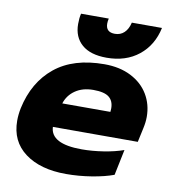

<svg xmlns="http://www.w3.org/2000/svg" viewBox="-81 -768 761 853"><g transform="rotate(10 300.0 -341.5)"><path d="M211 -651Q211 -678 216 -698H341Q338 -686 338 -675Q338 -636 379 -636Q404 -636 421 -652Q438 -668 445 -698H581Q564 -618 506 -571.5Q448 -525 361 -525Q288 -525 249.5 -558.5Q211 -592 211 -651ZM19 -181Q19 -208 25 -238Q51 -359 134.5 -427Q218 -495 358 -495Q427 -495 478 -469Q529 -443 556 -398Q583 -353 583 -297Q583 -273 577 -246L563 -181H180Q183 -105 323 -105Q370 -105 421 -113Q472 -121 511 -135L487 -19Q447 -4 389 5.5Q331 15 273 15Q157 15 88 -36.5Q19 -88 19 -181ZM420 -291Q421 -297 421 -307Q421 -340 400 -357Q379 -374 329 -374Q281 -374 248 -351.5Q215 -329 203 -291Z"/></g></svg>

Font: Prompt
Style: Bold Italic
Weight: 700
Italic angle: -12°
Designer: Katatrad Team
Foundry: CadsonDemak
Version: Version 1.001